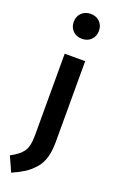

<svg xmlns="http://www.w3.org/2000/svg" viewBox="-221 -839 668 1101"><g transform="rotate(20 113.0 -289.0)"><path d="M72.5 -773.5Q94 -795 128 -795Q162 -795 183.5 -773.5Q205 -752 205 -719Q205 -686 183.5 -664.5Q162 -643 128 -643Q94 -643 72.5 -664.5Q51 -686 51 -719Q51 -752 72.5 -773.5ZM190 -529V-35Q190 20 178 60.5Q166 101 140 130Q114 159 84.5 178Q55 197 10 217L-31 126Q21 99 43 68Q65 37 65 -30V-529Z"/></g></svg>

Font: Fira Sans Condensed Medium
Style: Regular
Weight: 500
Width: 3
Designer: Carrois Corporate & Edenspiekermann AG
Foundry: Carrois Corporate GbR & Edenspiekermann AG
Version: Version 4.203;PS 004.203;hotconv 1.0.88;makeotf.lib2.5.64775